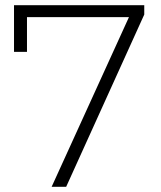

<svg xmlns="http://www.w3.org/2000/svg" viewBox="-20 -720 621 740"><path d="M34 -700H536V-664L235 0H179L477 -654H84V-520H34Z"/></svg>

Font: mBank Light
Style: Regular
Weight: 300
Designer: Julieta Ulanovsky
Foundry: Julieta Ulanovsky
Version: Version 7.200;PS 007.200;hotconv 1.0.88;makeotf.lib2.5.64775